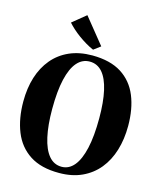

<svg xmlns="http://www.w3.org/2000/svg" viewBox="-142 -1090 1007 1203"><g transform="rotate(15 362.0 -488.5)"><path d="M357 12Q240 12.5 166.5 -35.2Q93 -83 59 -168Q25 -253 25 -363.5Q25 -449.5 47.2 -520.8Q69.5 -592 113.2 -644.2Q157 -696.5 221.2 -725Q285.5 -753.5 370 -753.5Q486 -753 558.8 -706.8Q631.5 -660.5 665.5 -577.5Q699.5 -494.5 699.5 -384Q699.5 -298.5 677.5 -226Q655.5 -153.5 612 -100.2Q568.5 -47 504.5 -17.5Q440.5 12 357 12ZM362 -29.5Q409 -29.5 442.5 -69.5Q476 -109.5 494 -188.5Q512 -267.5 512 -384Q512 -489 495.5 -562.2Q479 -635.5 446 -673.8Q413 -712 363.5 -712Q315.5 -712 281.8 -673.5Q248 -635 230 -557.8Q212 -480.5 212 -364Q212 -259 228.8 -184Q245.5 -109 278.8 -69.2Q312 -29.5 362 -29.5ZM362.5 -789.5Q338 -800 313.2 -814.8Q288.5 -829.5 265 -846.5Q241.5 -863.5 221.2 -881.8Q201 -900 185.5 -917.5L273 -989L407.5 -822.5L363.5 -789.5Z"/></g></svg>

Font: Merriweather 96pt ExtraBold
Style: Regular
Weight: 800
Version: Version 2.100